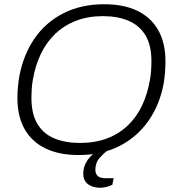

<svg xmlns="http://www.w3.org/2000/svg" viewBox="-20 -718 833 904"><path d="M350 12Q259 12 194.5 -19Q130 -50 96 -110Q62 -170 62 -256Q62 -283 64.5 -309Q67 -335 71 -359Q90 -460 142 -536Q194 -612 277.5 -655Q361 -698 471 -698Q563 -698 627 -667Q691 -636 725 -576Q759 -516 759 -430Q759 -404 757 -378.5Q755 -353 751 -327Q733 -227 680 -150.5Q627 -74 543.5 -31Q460 12 350 12ZM356 -45Q428 -45 484.5 -66.5Q541 -88 582.5 -128Q624 -168 649.5 -222.5Q675 -277 686 -342Q688 -354 689.5 -364.5Q691 -375 691.5 -386Q692 -397 692.5 -407.5Q693 -418 693 -429Q693 -505 665 -551.5Q637 -598 585.5 -620Q534 -642 465 -642Q394 -642 337.5 -620Q281 -598 239.5 -558Q198 -518 172 -463.5Q146 -409 135 -344Q133 -333 131.5 -322Q130 -311 129.5 -300Q129 -289 128.5 -278.5Q128 -268 128 -257Q128 -182 156 -135Q184 -88 235.5 -66.5Q287 -45 356 -45ZM452 166Q432 166 413.5 159.5Q395 153 383.5 138.5Q372 124 372 101Q372 76 381 56Q390 36 406 19Q422 2 441 -12H486L485 -8Q469 3 449 25.5Q429 48 429 82Q429 99 439.5 110Q450 121 477 121H515L509 152Q495 159 479.5 162.5Q464 166 452 166Z"/></svg>

Font: Archivo SemiBold ExtraLight
Style: Italic
Weight: 250
Italic angle: -10°
Version: Version 2.001